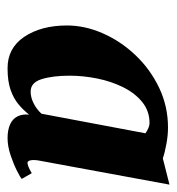

<svg xmlns="http://www.w3.org/2000/svg" viewBox="0 -846 479 520"><g transform="rotate(90 240.0 -586.5)"><path d="M415 -450Q413 -437 414.8 -429Q416.5 -421 421.5 -421Q425.5 -421 432 -423.5Q438.5 -426 449.5 -432.5L465 -405.5Q462 -402 443.8 -392.8Q425.5 -383.5 401 -375.2Q376.5 -367 354.5 -367Q332.5 -367 317.5 -373.8Q302.5 -380.5 295.8 -393.8Q289 -407 291 -425.5Q279.5 -410.5 263.5 -397Q247.5 -383.5 224 -375.2Q200.5 -367 166 -367Q111 -366.5 80.2 -412.2Q49.5 -458 49.5 -528Q49.5 -576.5 70.8 -625Q92 -673.5 130 -713.5Q168 -753.5 218.2 -777.5Q268.5 -801.5 326 -801.5Q347 -801.5 370.2 -797.2Q393.5 -793 409.5 -787.5L480.5 -805.5ZM341.5 -740.5Q335 -745 327.8 -748.2Q320.5 -751.5 314 -751.5Q281.5 -751.5 257.2 -732Q233 -712.5 217 -680.5Q201 -648.5 193.2 -610.2Q185.5 -572 185.5 -535Q185.5 -489.5 194.8 -459.5Q204 -429.5 228.5 -429.5Q245 -429.5 261.2 -438Q277.5 -446.5 288.5 -459Z"/></g></svg>

Font: Merriweather 24pt Black
Style: Italic
Weight: 900
Italic angle: -7.8°
Designer: Eben Sorkin
Foundry: Eben Sorkin
Version: Version 2.101